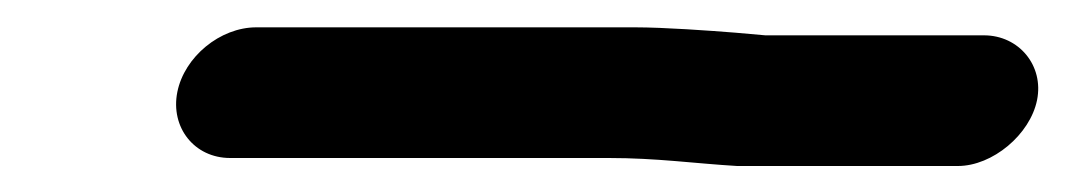

<svg xmlns="http://www.w3.org/2000/svg" viewBox="-20 -322 810 144"><path d="M152.6 -203.5H436.6C472.8 -203.5 500.9 -199.4 532.8 -197.5H698.4C724.4 -197.5 752.6 -221.1 757.8 -247C763 -272.8 744.2 -295.5 718 -295.5H554C553.7 -295.5 553.2 -295.5 552.9 -295.6L531.4 -297.5C512.7 -299 478 -301.5 456.2 -301.5H172.2C145.1 -301.5 118.3 -279.4 113 -253C107.7 -226.4 125.8 -203.5 152.6 -203.5Z"/></svg>

Font: Smoothie
Style: LightIt
Weight: 400
Foundry: Cannot Into Space Fonts
Version: Version 0.8